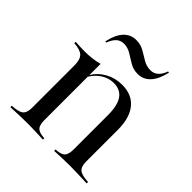

<svg xmlns="http://www.w3.org/2000/svg" viewBox="-169 -739 863 863"><g transform="rotate(45 262.5 -307.5)"><path d="M304 0V-8.9Q337.9 -10.5 349.6 -23Q361.3 -35.5 361.3 -66.9V-285.5Q361.3 -346 340.7 -375.8Q320.2 -405.6 277.4 -405.6Q246.8 -405.6 219.8 -388.7Q192.7 -371.8 173.4 -340.3V-350.8Q194.4 -386.3 230.6 -406.5Q266.9 -426.6 310.5 -426.6Q372.6 -426.6 406 -385.9Q439.5 -345.2 439.5 -269.4V-66.9Q439.5 -35.5 454.8 -23Q470.2 -10.5 510.5 -8.9V0Q500.8 -0.8 482.7 -1.2Q464.5 -1.6 443.1 -2.4Q421.8 -3.2 401.6 -3.2Q373.4 -3.2 346 -2Q318.5 -0.8 304 0ZM25.8 0V-8.9Q66.1 -10.5 81.5 -22.6Q96.8 -34.7 96.8 -66.9V-335.5Q96.8 -373.4 81 -388.7Q65.3 -404 25.8 -406.5V-415.3Q40.3 -414.5 54 -413.7Q67.7 -412.9 83.1 -412.9Q108.1 -412.9 131 -415.7Q154 -418.5 175 -424.2V-66.9Q175 -34.7 187.5 -22.6Q200 -10.5 232.3 -8.9V0Q212.1 -0.8 187.5 -2Q162.9 -3.2 134.7 -3.2Q107.3 -3.2 79 -2Q50.8 -0.8 25.8 0ZM325 -509.7Q296.8 -509.7 274.6 -523Q252.4 -536.3 231 -549.6Q209.7 -562.9 185.5 -562.9Q164.5 -562.9 150 -550Q135.5 -537.1 125 -509.7L118.5 -510.5Q129 -561.3 153.2 -587.5Q177.4 -613.7 212.9 -613.7Q241.1 -613.7 263.3 -600.8Q285.5 -587.9 306.9 -575Q328.2 -562.1 353.2 -562.1Q374.2 -562.1 389.1 -575Q404 -587.9 413.7 -614.5L420.2 -613.7Q408.9 -562.9 384.7 -536.3Q360.5 -509.7 325 -509.7Z"/></g></svg>

Font: Playfair 144pt
Style: Regular
Weight: 400
Designer: Claus Eggers Sørensen
Foundry: Claus Eggers Sørensen
Version: Version 2.001;gftools[0.9.30]